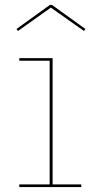

<svg xmlns="http://www.w3.org/2000/svg" viewBox="-20 -761 380 781"><path d="M194 -11H310.5V0H58.5V-11H182V-514H58.5V-524.5H194ZM191.5 -741 327.5 -643 321.5 -635 187 -730 53 -635 47 -643 183 -741Z"/></svg>

Font: Hepta Slab ExtraLight Thin
Style: Regular
Weight: 250
Version: Version 1.102